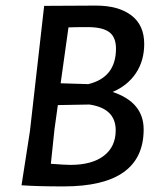

<svg xmlns="http://www.w3.org/2000/svg" viewBox="-20 -663 582 687"><path d="M323 -643Q404 -643 450 -608Q496 -573 496 -506Q496 -446 466.5 -401.5Q437 -357 383 -334Q494 -297 494 -200Q494 4 208 4Q113 4 58 0H57L87 -193L138 -642H139ZM293 -566Q250 -566 225 -565L197 -365L296 -362Q395 -386 395 -489Q395 -530 371 -548Q347 -566 293 -566ZM175 -201 162 -77Q212 -73 232 -73Q309 -73 351.5 -105.5Q394 -138 394 -197Q394 -275 300 -289L187 -287Z"/></svg>

Font: Alegreya Sans Medium
Style: Italic
Weight: 500
Italic angle: -7°
Designer: Juan Pablo del Peral
Foundry: Huerta Tipografica
Version: Version 2.007